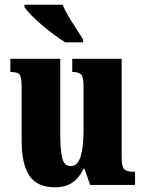

<svg xmlns="http://www.w3.org/2000/svg" viewBox="-20 -786 617 816"><path d="M214 10Q138 10 105 -39Q72 -88 72 -188V-409Q72 -452 65.5 -466Q59 -480 27 -480H24V-536H236V-222Q236 -148 244.5 -114Q253 -80 281 -80Q310 -80 322.5 -120.5Q335 -161 335 -230V-418Q335 -461 323.5 -470.5Q312 -480 290 -480H287V-536H497V-118Q497 -75 509.5 -65.5Q522 -56 544 -56H554V0H363L339 -69H335Q317 -30 287.5 -10Q258 10 214 10ZM257 -606Q235 -620 208.5 -639.5Q182 -659 156.5 -681Q131 -703 111.5 -723Q92 -743 84 -756V-766H246Q255 -744 271 -717Q287 -690 304 -664Q321 -638 333 -619V-606Z"/></svg>

Font: Noto Serif Thai ExtraCondensed Black
Style: Regular
Weight: 900
Width: 2
Designer: Monotype Design Team
Foundry: Monotype Imaging Inc.
Version: Version 2.002; ttfautohint (v1.8.4.7-5d5b)